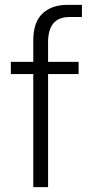

<svg xmlns="http://www.w3.org/2000/svg" viewBox="-20 -766 364 786"><path d="M24.4 -462.9V-512.7H116.2V-600.6Q116.2 -674.8 153.8 -710.4Q191.4 -746.1 255.9 -746.1H315.4V-696.3H263.7Q176.8 -696.3 176.8 -592.8V-512.7H301.8V-462.9H176.8V0H116.2V-462.9Z"/></svg>

Font: Gothic A1 Light
Style: Regular
Weight: 300
Version: Version 2.50